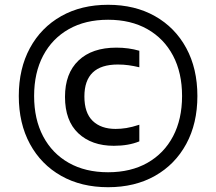

<svg xmlns="http://www.w3.org/2000/svg" viewBox="-20 -771 903 802"><path d="M431.5 11Q319.5 11 235.5 -36.5Q151.5 -84 105 -169.8Q58.5 -255.5 58.5 -370Q58.5 -484.5 105 -570.2Q151.5 -656 235.5 -703.5Q319.5 -751 431.5 -751Q543.5 -751 627.5 -703.5Q711.5 -656 758 -570.2Q804.5 -484.5 804.5 -370Q804.5 -255.5 758 -169.8Q711.5 -84 627.5 -36.5Q543.5 11 431.5 11ZM431.5 -51.5Q526.5 -51.5 595.8 -90.8Q665 -130 702.8 -201.5Q740.5 -273 740.5 -370Q740.5 -467 702.8 -538.5Q665 -610 595.8 -649.2Q526.5 -688.5 431.5 -688.5Q336.5 -688.5 267.2 -649.2Q198 -610 160.2 -538.5Q122.5 -467 122.5 -370Q122.5 -273 160.2 -201.5Q198 -130 267.2 -90.8Q336.5 -51.5 431.5 -51.5ZM455.5 -162Q363 -162 307.2 -214.2Q251.5 -266.5 251.5 -366.5Q251.5 -464.5 308 -518.2Q364.5 -572 466 -572Q517.5 -572 562 -559V-490Q539 -495.5 517.5 -498.5Q496 -501.5 472 -501.5Q332.5 -501.5 332.5 -368Q332.5 -299.5 367.2 -266Q402 -232.5 463 -232.5Q484.5 -232.5 508 -236.2Q531.5 -240 562 -250V-180.5Q517 -162 455.5 -162Z"/></svg>

Font: Encode Sans Exp Md
Style: Regular
Weight: 500
Width: 7
Designer: Multiple Designers
Foundry: Impallari Type
Version: Version 3.002; ttfautohint (v1.8.3) -l 8 -r 50 -G 200 -x 14 